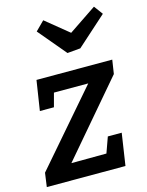

<svg xmlns="http://www.w3.org/2000/svg" viewBox="-124 -887 738 962"><g transform="rotate(-15 245.0 -406.0)"><path d="M430 -166 405 0H-3L7 -72L332 -448H154L135 -377H62L86 -532H479L468 -460L147 -84L329 -85L358 -166ZM459 -812 493 -766 339 -628 271 -622 150 -766 196 -812 315 -715Z"/></g></svg>

Font: Bitter SemiBold
Style: Italic
Weight: 600
Italic angle: -9°
Designer: Sol Matas, and Bitter project Authors
Foundry: Sol Matas
Version: Version 2.001